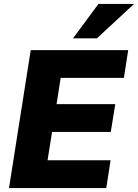

<svg xmlns="http://www.w3.org/2000/svg" viewBox="-20 -961 705 981"><path d="M26 0 137 -705H635L613 -563H290L269 -429H569L546 -287H246L223 -142H545L523 0ZM353 -765 483 -941H665L475 -765Z"/></svg>

Font: Nunito Sans 12pt Black
Style: Italic
Weight: 900
Italic angle: -9°
Designer: Vernon Adams
Foundry: Vernon Adams
Version: Version 3.101;gftools[0.9.27]